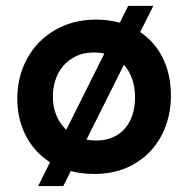

<svg xmlns="http://www.w3.org/2000/svg" viewBox="-20 -587 643 656"><path d="M150.9 -32.7Q123 -50.3 102.1 -74Q81.1 -97.7 67.1 -125.5Q53.2 -153.3 46.1 -184.8Q39.1 -216.3 39.1 -250Q39.1 -306.2 58.1 -355.2Q77.1 -404.3 112.3 -440.9Q147.5 -477.5 197.3 -498.8Q247.1 -520 308.6 -520Q352.5 -520 389.2 -509.3L418 -566.9H503.9L459 -477.5Q510.7 -442.4 537.4 -386.5Q564 -330.6 564 -260.3Q564 -205.6 546.4 -157Q528.8 -108.4 495.1 -71.8Q461.4 -35.2 412.8 -13.9Q364.3 7.3 302.2 7.3Q259.8 7.3 221.7 -2.4L196.3 48.8H110.4ZM336.4 -403.8Q328.1 -405.8 319.3 -406.7Q310.5 -407.7 300.8 -407.7Q265.6 -407.7 239.3 -394.8Q212.9 -381.8 195.3 -360.8Q177.7 -339.8 169.2 -313Q160.6 -286.1 160.6 -258.3Q160.6 -221.7 172.6 -192.9Q184.6 -164.1 206.5 -143.6ZM275.4 -109.9Q291.5 -106.9 308.6 -106.9Q340.3 -106.9 365 -117.7Q389.6 -128.4 406.7 -147.9Q423.8 -167.5 432.6 -194.6Q441.4 -221.7 441.4 -254.9Q441.4 -288.6 431.6 -316.9Q421.9 -345.2 403.3 -365.7Z"/></svg>

Font: Hammersmith One
Style: Regular
Weight: 400
Designer: Nicole Fally
Foundry: Nicole Fally
Version: Version 1.002